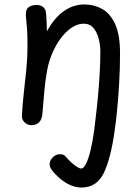

<svg xmlns="http://www.w3.org/2000/svg" viewBox="-20 -567 627 859"><path d="M345 272Q324 272 302 264Q280 256 258 239.5Q236 223 215 198Q209 190 205.5 183Q202 176 202 169Q202 157 208.5 146.5Q215 136 225.5 129.5Q236 123 248 123Q256 123 263 125.5Q270 128 276 136Q296 159 315 173Q334 187 343 187Q355 187 366 163.5Q377 140 386 101.5Q395 63 401 19Q404 -7 409 -48Q414 -89 418.5 -138Q423 -187 426 -238Q429 -289 429 -335Q429 -365 421.5 -394Q414 -423 398 -442Q382 -461 354 -461Q316 -461 277 -424Q238 -387 211 -322Q198 -291 190.5 -250Q183 -209 178.5 -161.5Q174 -114 170 -61Q168 -33 155.5 -20.5Q143 -8 124 -7Q104 -6 90.5 -19Q77 -32 78 -49Q81 -104 87 -156Q93 -208 98 -258.5Q103 -309 103 -359Q103 -408 101 -437Q99 -466 97 -482.5Q95 -499 96 -511Q98 -530 112.5 -537.5Q127 -545 144 -545Q158 -545 169.5 -538Q181 -531 185 -515Q188 -493 188.5 -469Q189 -445 190 -427Q222 -486 264.5 -516.5Q307 -547 358 -547Q401 -547 437 -527Q473 -507 495 -459.5Q517 -412 517 -328Q517 -259 513 -192Q509 -125 503.5 -70Q498 -15 493 17Q476 141 444.5 206.5Q413 272 345 272Z"/></svg>

Font: Playpen Sans Deva
Style: Regular
Weight: 400
Designer: Pooja Saxena, Gunjan Panchal, Laura Meseguer, Veronika Burian, José Scaglione
Foundry: TypeTogether
Version: Version 2.000